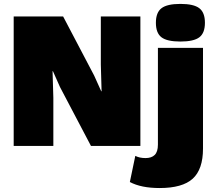

<svg xmlns="http://www.w3.org/2000/svg" viewBox="-20 -744 1094 979"><path d="M996.6 -554Q968.3 -532.2 899.9 -532.2Q831.5 -532.2 803.2 -554Q774.9 -575.7 774.9 -627.9Q774.9 -680.2 803.5 -702.1Q832 -724.1 899.9 -724.1Q967.8 -724.1 996.3 -702.1Q1024.9 -680.2 1024.9 -627.9Q1024.9 -575.7 996.6 -554ZM695.8 -660.2V0H443.8L286.1 -299.8L250 -380.9H248L252 -245.1V0H49.8V-660.2H301.8L460 -358.9L496.1 -278.8H498L494.1 -415V-660.2ZM1015.1 -500V13.2Q1015.1 119.6 962.6 167.2Q910.2 214.8 793.9 214.8Q699.7 214.8 642.1 184.1L669.9 50.8Q691.4 62 722.2 62Q752.9 62 769 45.9Q785.2 29.8 785.2 -6.8V-500Z"/></svg>

Font: Work Sans Black
Style: Regular
Weight: 900
Designer: Wei Huang
Foundry: Wei Huang
Version: Version 2.012